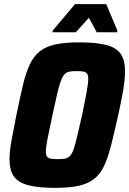

<svg xmlns="http://www.w3.org/2000/svg" viewBox="-20 -901 625 929"><path d="M249 8Q165 8 116 -5Q67 -18 46.5 -48.5Q26 -79 26 -130Q26 -169 36 -223Q46 -277 60 -348Q77 -430 91 -489.5Q105 -549 124 -589Q143 -629 172.5 -652.5Q202 -676 248 -686Q294 -696 362 -696Q447 -696 495.5 -683Q544 -670 564.5 -639.5Q585 -609 585 -557Q585 -518 576 -464.5Q567 -411 551 -340Q533 -259 518 -199.5Q503 -140 484.5 -100Q466 -60 437 -36.5Q408 -13 363 -2.5Q318 8 249 8ZM260 -131Q280 -131 294 -133.5Q308 -136 318 -146Q328 -156 336 -178.5Q344 -201 353.5 -241.5Q363 -282 377 -344Q392 -416 399.5 -457.5Q407 -499 407 -519Q407 -537 401 -545Q395 -553 382.5 -555Q370 -557 350 -557Q330 -557 316 -554.5Q302 -552 292.5 -542Q283 -532 274.5 -509.5Q266 -487 256.5 -446.5Q247 -406 234 -344Q224 -295 216.5 -261Q209 -227 205.5 -204Q202 -181 202 -167Q202 -150 208 -142.5Q214 -135 227 -133Q240 -131 260 -131ZM234 -745 235 -753 343 -881H494L548 -753L547 -745H448L410 -815L347 -745Z"/></svg>

Font: Saira SemiCondensed ExtraBold
Style: Italic
Weight: 800
Width: 4
Italic angle: -12°
Designer: Hector Gatti with collaboration of the Omnibus-Type team
Foundry: Omnibus-Type
Version: Version 1.101